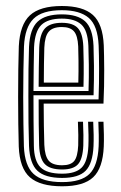

<svg xmlns="http://www.w3.org/2000/svg" viewBox="-20 -628 412 655"><path d="M192 7.5Q117.2 7.5 82.1 -23.1Q47 -53.8 44 -127.8Q43 -160.2 42.4 -204.4Q41.8 -248.5 41.8 -296.8Q41.8 -345 42.4 -390.4Q43 -435.8 44.2 -470.5Q47.8 -544 82.1 -575.8Q116.5 -607.5 191 -607.5Q262.8 -607.5 296.8 -577.1Q330.8 -546.8 334 -473.2Q335.2 -443.2 335.5 -389.4Q335.8 -335.5 333 -274.5H129Q129.2 -195.8 131.2 -134Q132.8 -96 146 -80.1Q159.2 -64.2 192 -64.2Q221.2 -64.2 233.1 -78.8Q245 -93.2 246.8 -132Q248 -162.8 245.8 -212.8H263.2Q265.5 -162.5 264.2 -131.2Q262.2 -85.5 246.1 -67.6Q230 -49.8 192 -49.8Q150.5 -49.8 132.8 -68.4Q115 -87 113.5 -132.2Q112.5 -161.2 112.1 -205.5Q111.8 -249.8 111.8 -288.8H316.2Q318.2 -343.8 318 -393.6Q317.8 -443.5 316.5 -472.8Q313.5 -540.2 283 -566.8Q252.5 -593.2 191 -593.2Q124.2 -593.2 94.5 -564.1Q64.8 -535 61.8 -469.5Q60.5 -434 59.9 -388.9Q59.2 -343.8 59.2 -296.1Q59.2 -248.5 59.9 -205Q60.5 -161.5 61.5 -129.2Q64.2 -62.5 94.6 -34.6Q125 -6.8 192 -6.8Q256.8 -6.8 285.1 -34.5Q313.5 -62.2 316.5 -128.8Q317.2 -145.2 316.9 -167.6Q316.5 -190 315.5 -212.8H333Q334 -192.2 334.4 -169.4Q334.8 -146.5 334 -128Q330.8 -54.5 298.1 -23.5Q265.5 7.5 192 7.5ZM192 -21Q133.8 -21 107.6 -45.5Q81.5 -70 79 -130Q77.8 -163.8 77.2 -208.5Q76.8 -253.2 76.8 -301Q76.8 -348.8 77.2 -392.5Q77.8 -436.2 79 -468.2Q81.8 -529 108.2 -554Q134.8 -579 191 -579Q244 -579 270.1 -555.6Q296.2 -532.2 299 -472.2Q300 -448.2 300.5 -403.1Q301 -358 299.2 -303H94.2Q94.2 -253 94.5 -214.1Q94.8 -175.2 95.5 -131.2Q96.2 -79.5 117.9 -57.5Q139.5 -35.5 192 -35.5Q237.5 -35.5 258.2 -55.8Q279 -76 281.5 -129.8Q283 -163 280.5 -212.8H298Q299.2 -190 299.5 -168.4Q299.8 -146.8 299 -129.2Q296.2 -69.8 272.1 -45.4Q248 -21 192 -21ZM94.2 -317.5H282Q283.5 -365.5 283 -407.4Q282.5 -449.2 281.5 -471.8Q279.2 -524.8 257.1 -544.6Q235 -564.5 191 -564.5Q143.5 -564.5 121.1 -542.9Q98.8 -521.2 96.2 -467.2Q95.5 -443.8 95 -402.1Q94.5 -360.5 94.2 -317.5ZM111.8 -331.8Q112 -361.8 112.4 -397.6Q112.8 -433.5 113.8 -466.2Q115.8 -512.5 133.6 -531.4Q151.5 -550.2 191 -550.2Q229 -550.2 245.6 -532.1Q262.2 -514 264.2 -470.2Q265 -452.8 265.5 -415.4Q266 -378 264.8 -331.8ZM129.5 -346.2H247.2Q248.2 -386 247.8 -420.4Q247.2 -454.8 246.8 -469.8Q245 -506.8 232.2 -521.2Q219.5 -535.8 191 -535.8Q160 -535.8 146.4 -520.1Q132.8 -504.5 131.2 -465.5Q130.5 -439.5 130 -410.2Q129.5 -381 129.5 -346.2Z"/></svg>

Font: Big Shoulders Inline Display SemiBold
Style: Regular
Weight: 600
Designer: Patric King
Foundry: XO Type Co
Version: Version 1.000